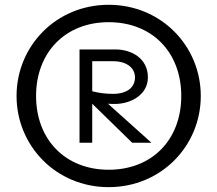

<svg xmlns="http://www.w3.org/2000/svg" viewBox="-20 -726 903 798"><path d="M431.6 -633.8C613.3 -633.8 733.4 -507.8 733.4 -327.1C733.4 -146.5 613.3 -20.5 431.6 -20.5C251 -20.5 129.9 -146.5 129.9 -327.1C129.9 -507.8 251 -633.8 431.6 -633.8ZM451.2 -471.7C501 -471.7 541 -447.3 541 -404.3C541 -362.3 507.8 -335.9 449.2 -335.9C418.9 -335.9 389.6 -339.8 363.3 -346.7V-471.7ZM431.6 -706.1C212.9 -706.1 48.8 -534.2 48.8 -327.1C48.8 -120.1 212.9 51.8 431.6 51.8C650.4 51.8 814.5 -120.1 814.5 -327.1C814.5 -534.2 650.4 -706.1 431.6 -706.1ZM310.5 -132.8H363.3V-294.9L529.3 -132.8H609.4L428.7 -294.9C440.4 -293.9 450.2 -293.9 457 -293.9C523.4 -293.9 594.7 -332 594.7 -404.3C594.7 -484.4 525.4 -520.5 460 -520.5H310.5Z"/></svg>

Font: Sen-gleads
Style: Regular
Weight: 400
Designer: Kosal Sen, Philatype
Foundry: Philatype
Version: Version 1.004; ttfautohint (v1.8.3)